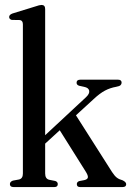

<svg xmlns="http://www.w3.org/2000/svg" viewBox="-20 -756 530 776"><path d="M34.5 0Q20 0 20 -12Q20 -21.5 32 -26L56.5 -30.5Q72.5 -34 72.5 -54.5V-657.5Q72.5 -673 60.5 -675L27.5 -675.5Q17 -678.5 17 -687.5Q17 -696.5 30.5 -701.5L123 -730Q140 -736 148 -736Q162.5 -736 162.5 -719.5V-209.5L327.5 -363Q343 -377.5 340.5 -389.5Q338 -401.5 320 -405L299.5 -409.5Q289.5 -413 289.5 -421.5Q289.5 -434 305 -434H456.5Q471.5 -434 471.5 -422Q471.5 -416 467.2 -411.8Q463 -407.5 449 -405Q425.5 -401 404.2 -389.8Q383 -378.5 358.5 -355.5L287 -290L433 -60.5Q443.5 -44.5 452.5 -37.8Q461.5 -31 475 -27.5Q490 -20.5 490 -11.5Q490 0 475.5 0H303.5Q290.5 0 290.5 -12Q290.5 -20.5 300 -24L320.5 -28Q334 -31 335.2 -39Q336.5 -47 325.5 -64L221.5 -229.5L162.5 -175.5V-55Q162.5 -33.5 178.5 -29.5L203.5 -24.5Q213.5 -21 213.5 -12Q213.5 0 200 0Z"/></svg>

Font: Fraunces 144pt S050
Style: Regular
Weight: 400
Version: Version 1.000; ttfautohint (v1.8.3)